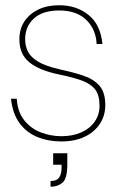

<svg xmlns="http://www.w3.org/2000/svg" viewBox="-20 -528 450 733"><path d="M214 12Q164 12 122.5 -5Q81 -22 54.5 -58Q28 -94 22 -151H44Q47 -101 72.5 -69Q98 -37 136 -22.5Q174 -8 214 -8Q257 -8 290 -22.5Q323 -37 341.5 -63.5Q360 -90 360 -124Q360 -164 344 -185.5Q328 -207 295 -219.5Q262 -232 209 -243Q169 -251 139.5 -263Q110 -275 91 -291Q72 -307 63 -328.5Q54 -350 54 -378Q54 -417 73 -446Q92 -475 126 -491.5Q160 -508 206 -508Q272 -508 318 -471Q364 -434 371 -360H349Q346 -417 309 -452.5Q272 -488 206 -488Q143 -488 109.5 -457.5Q76 -427 76 -378Q76 -353 86.5 -331.5Q97 -310 125 -293Q153 -276 205 -264Q256 -253 296 -240Q336 -227 359 -201.5Q382 -176 382 -127Q382 -87 361.5 -55.5Q341 -24 303.5 -6Q266 12 214 12ZM173 185V163Q197 163 206 149.5Q215 136 215 113V101H183V57H237Q237 69 237 80Q237 91 237 99Q237 154 218.5 169.5Q200 185 173 185Z"/></svg>

Font: DM Sans 36pt Thin
Style: Regular
Weight: 250
Designer: Colophon Foundry, Jonny Pinhorn
Foundry: Colophon Foundry
Version: Version 4.004;gftools[0.9.30]